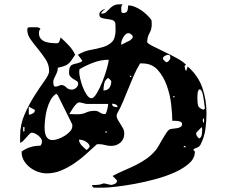

<svg xmlns="http://www.w3.org/2000/svg" viewBox="-20 -820 1040 887"><path d="M547 -800Q541 -794 540.5 -789Q540 -784 540 -776Q540 -771 541 -765.5Q542 -760 550 -760Q565 -760 568.5 -770.5Q572 -781 572 -795Q587 -795 603 -788.5Q619 -782 633.5 -772Q648 -762 660 -750Q672 -738 680 -727L681 -707Q681 -685 670.5 -666.5Q660 -648 660 -626Q660 -620 683.5 -608Q707 -596 737.5 -581.5Q768 -567 797.5 -551Q827 -535 840 -520Q831 -518 833.5 -510Q836 -502 836 -497Q837 -497 838 -494.5Q839 -492 840 -493Q841 -495 844 -503Q847 -511 847 -513Q895 -471 914.5 -415.5Q934 -360 934 -297Q934 -259 929 -223Q924 -187 907 -153Q903 -145 898 -142Q893 -139 888 -137Q883 -135 879 -133.5Q875 -132 873 -127Q879 -123 880 -120V-117Q880 -89 854 -65.5Q828 -42 788 -24Q748 -6 698.5 7.5Q649 21 602 29.5Q555 38 516 42.5Q477 47 457 47H413Q411 46 408 42.5Q405 39 405 35Q409 35 422.5 34.5Q436 34 440 33Q442 33 450 30Q458 27 460 27Q462 27 473.5 30Q485 33 487 33Q488 34 489 34H494Q500 34 510 29.5Q520 25 520 17V13Q518 11 510.5 3Q503 -5 500 -7Q526 -21 553 -32.5Q580 -44 606.5 -57Q633 -70 656.5 -86.5Q680 -103 700 -127Q706 -134 713.5 -147.5Q721 -161 729.5 -175.5Q738 -190 746 -202.5Q754 -215 760 -220Q765 -224 775 -225Q785 -226 795.5 -227.5Q806 -229 813.5 -233Q821 -237 821 -247Q821 -254 815 -257Q809 -260 801 -261Q793 -262 786 -262Q779 -262 776 -262Q776 -291 771 -336Q766 -381 751 -423.5Q736 -466 709 -496.5Q682 -527 637 -527H627Q610 -499 597.5 -469.5Q585 -440 573 -410.5Q561 -381 548.5 -351Q536 -321 520 -293Q519 -291 519 -287Q519 -276 524.5 -266.5Q530 -257 536.5 -247Q543 -237 548.5 -226.5Q554 -216 554 -203Q554 -177 536.5 -161.5Q519 -146 494 -146Q479 -146 465 -150Q451 -154 437 -154Q430 -154 427 -153Q403 -131 377 -107.5Q351 -84 322 -64.5Q293 -45 261.5 -32Q230 -19 195 -19Q177 -19 156.5 -26Q136 -33 119 -46Q102 -59 91 -77Q80 -95 80 -117V-120Q117 -147 167 -147Q174 -157 174 -167Q174 -174 169 -181Q164 -188 156.5 -194Q149 -200 141 -203.5Q133 -207 127 -207Q122 -207 116 -201Q110 -195 103 -186.5Q96 -178 88.5 -170.5Q81 -163 73 -160V-193Q73 -245 94 -292.5Q115 -340 140 -379Q165 -418 186 -447Q207 -476 207 -492Q207 -521 191 -545.5Q175 -570 156.5 -592.5Q138 -615 122 -637Q106 -659 106 -683Q106 -694 116.5 -694Q127 -694 133 -694Q141 -694 150.5 -694Q160 -694 167 -687Q162 -681 161 -677Q160 -673 160 -667Q160 -651 168 -641.5Q176 -632 188.5 -627.5Q201 -623 215 -621.5Q229 -620 241 -620Q251 -620 254.5 -629Q258 -638 260 -647Q278 -631 297.5 -610.5Q317 -590 327 -567Q316 -550 309 -540Q302 -530 294 -524Q286 -518 275.5 -514.5Q265 -511 247 -507Q247 -495 243.5 -486.5Q240 -478 236.5 -471Q233 -464 229.5 -456.5Q226 -449 226 -440Q226 -435 227.5 -427.5Q229 -420 236 -420H240Q242 -420 250 -423Q258 -426 260 -427H264Q276 -427 286 -416.5Q296 -406 311 -406Q322 -406 331.5 -414Q341 -422 341 -434Q341 -441 334.5 -445.5Q328 -450 320 -454.5Q312 -459 305.5 -466Q299 -473 299 -485Q299 -501 302.5 -509Q306 -517 313 -520.5Q320 -524 330 -526Q340 -528 353 -533Q355 -534 358 -536.5Q361 -539 360 -540L340 -567Q368 -584 399 -589.5Q430 -595 455.5 -602.5Q481 -610 497.5 -626.5Q514 -643 514 -683L513 -713Q509 -725 497 -728Q485 -731 472 -732.5Q459 -734 449 -737.5Q439 -741 439 -754Q439 -764 448.5 -770.5Q458 -777 467 -780Q464 -778 456.5 -770.5Q449 -763 447 -760Q446 -759 447.5 -758.5Q449 -758 449 -757Q462 -757 469.5 -763.5Q477 -770 485 -778.5Q493 -787 503.5 -793.5Q514 -800 533 -800ZM580 -633Q583 -635 588 -640Q593 -645 593 -647Q595 -654 587 -660.5Q579 -667 573 -667Q567 -667 561 -662Q555 -657 550.5 -649.5Q546 -642 543 -634Q540 -626 540 -620V-613ZM733 -547Q735 -544 740 -539Q745 -534 747 -533Q754 -532 760.5 -539.5Q767 -547 767 -553Q767 -558 765 -562.5Q763 -567 757 -567Q751 -567 742 -562Q733 -557 733 -550ZM482 -544Q447 -544 412 -531Q377 -518 347 -500L346 -487Q346 -477 350.5 -457Q355 -437 363 -416.5Q371 -396 381.5 -381Q392 -366 403 -366Q413 -366 427 -389Q441 -412 453 -442.5Q465 -473 473.5 -502.5Q482 -532 482 -544ZM587 -467Q587 -470 583 -470Q579 -470 580 -467Q581 -464 583.5 -464Q586 -464 587 -467ZM494 -444Q494 -446 493 -447Q492 -448 487 -453.5Q482 -459 480 -460Q465 -451 461.5 -434.5Q458 -418 458 -402Q476 -402 485 -414Q494 -426 494 -444ZM927 -320Q927 -320 926 -325.5Q925 -331 924 -338.5Q923 -346 922 -354Q921 -362 920 -367Q920 -367 919 -373.5Q918 -380 916 -387.5Q914 -395 910.5 -401Q907 -407 903 -407Q898 -407 895.5 -400Q893 -393 892.5 -385Q892 -377 892 -370Q892 -363 892 -363Q892 -347 894.5 -334Q897 -321 920 -313ZM240 -387Q224 -377 213.5 -357.5Q203 -338 197 -315.5Q191 -293 188.5 -270Q186 -247 186 -231Q186 -221 187.5 -210.5Q189 -200 192.5 -192Q196 -184 203.5 -178.5Q211 -173 223 -173Q234 -173 249.5 -178.5Q265 -184 279.5 -193Q294 -202 304 -213.5Q314 -225 314 -237Q314 -238 314 -242Q314 -246 313 -247L247 -380ZM787 -373Q787 -376 783 -376Q779 -376 780 -373Q781 -370 783.5 -370Q786 -370 787 -373ZM380 -340Q379 -340 374 -341Q369 -342 363.5 -343.5Q358 -345 353 -346Q348 -347 347 -347Q340 -347 333 -340Q326 -333 319.5 -324Q313 -315 308 -306Q303 -297 300 -293L337 -292Q361 -292 377.5 -300Q394 -308 417 -308Q431 -308 441 -300.5Q451 -293 464 -293H467Q470 -297 472.5 -304Q475 -311 476.5 -318.5Q478 -326 479 -332Q480 -338 480 -340ZM523 -325Q523 -334 514.5 -337.5Q506 -341 498 -341Q498 -330 506 -327.5Q514 -325 523 -325ZM113 -290Q121 -290 131 -295.5Q141 -301 141 -310Q141 -313 140 -313L113 -327ZM920 -253Q923 -256 923 -263.5Q923 -271 920 -273Q918 -274 917.5 -271Q917 -268 917 -263.5Q917 -259 918 -255.5Q919 -252 920 -253ZM93 -233H87V-213H93ZM913 -233Q911 -232 907.5 -228.5Q904 -225 899.5 -220.5Q895 -216 891.5 -212Q888 -208 887 -207Q886 -206 886 -204Q886 -197 890.5 -190.5Q895 -184 900 -180Q910 -185 912 -197.5Q914 -210 914 -220ZM473 -213H467V-207H473ZM394 -143Q394 -150 388.5 -156Q383 -162 375.5 -166.5Q368 -171 359.5 -173Q351 -175 345 -175Q345 -161 358 -147.5Q371 -134 380 -127Q382 -128 387 -133Q392 -138 393 -140Q394 -141 394 -143ZM833 -147 827 -140H840Z"/></svg>

Font: Genkaimincho
Style: Regular
Weight: 800
Designer: Dr. Ken Lunde (project architect, glyph set definition & overall production); Masataka HATTORI \u670D \u90E8 \u6B63 \u8C
Foundry: Adobe Systems Incorporated
Version: Version 1.00